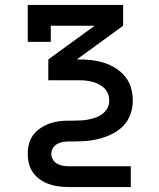

<svg xmlns="http://www.w3.org/2000/svg" viewBox="-20 -550 640 775"><path d="M258 205Q238 205 218 202.5Q198 200 179 193.5Q160 187 143 175.5Q126 164 114 147.5Q102 131 97 111Q92 91 92 71Q92 51 97 31Q102 11 114 -5Q126 -21 143 -32.5Q160 -44 179 -51Q198 -58 218 -60.5Q238 -63 258 -63H279Q294 -63 309.5 -64Q325 -65 339.5 -68Q354 -71 368.5 -76.5Q383 -82 395 -91.5Q407 -101 414 -114.5Q421 -128 421 -144Q421 -144 421 -144Q421 -144 421 -144Q421 -158 416 -171Q411 -184 401.5 -193.5Q392 -203 379.5 -209.5Q367 -216 354 -219.5Q341 -223 327.5 -224.5Q314 -226 300 -226H175V-310L362 -446H185V-381H92V-530H477V-446L290 -310H300Q326 -310 351.5 -307Q377 -304 401.5 -296Q426 -288 448 -274Q470 -260 486 -240Q502 -220 509 -195Q516 -170 516 -144H468H516Q516 -144 516 -144Q516 -144 516 -144Q516 -116 507 -90Q498 -64 479.5 -44Q461 -24 437 -11.5Q413 1 386.5 8.5Q360 16 333 18.5Q306 21 279 21H258Q246 21 234 23Q222 25 211 31Q200 37 193.5 48Q187 59 187 71Q187 83 193.5 94Q200 105 211 111Q222 117 234 119Q246 121 258 121H508V205Z"/></svg>

Font: Iosevka Curly Slab MdEx
Style: Regular
Weight: 500
Width: 7
Monospace: yes
Designer: Belleve Invis
Foundry: Belleve Invis
Version: Version 11.1.0; ttfautohint (v1.8.3)